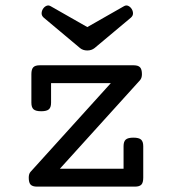

<svg xmlns="http://www.w3.org/2000/svg" viewBox="-20 -694 640 714"><path d="M439.5 -66.4V-150.4Q439.5 -167.5 447.5 -174.8Q455.6 -182.1 476.1 -182.1Q496.6 -182.1 504.6 -174.8Q512.7 -167.5 512.7 -150.4V-33.2Q512.7 -14.6 505.6 -7.3Q498.5 0 481.9 0H117.7Q101.1 0 94 -7.3Q86.9 -14.6 86.9 -33.2Q86.9 -47.9 93.8 -55.2L392.1 -384.8H169.9V-312Q169.9 -294.9 161.9 -287.6Q153.8 -280.3 133.3 -280.3Q112.8 -280.3 104.7 -287.6Q96.7 -294.9 96.7 -312V-418Q96.7 -436.5 103.8 -443.8Q110.8 -451.2 127.4 -451.2H477.1Q493.7 -451.2 500.7 -443.8Q507.8 -436.5 507.8 -418Q507.8 -403.8 500.5 -395.5L202.6 -66.4ZM304.7 -506.3Q288.6 -506.3 277.8 -515.1L142.6 -628.4Q134.8 -635.3 134.8 -644Q134.8 -652.8 139.6 -660.6Q144.5 -668.5 152.3 -672.1Q160.2 -675.8 168.5 -670.9L304.7 -593.3L440.9 -670.9Q449.2 -675.8 457 -672.1Q464.8 -668.5 469.7 -660.6Q474.6 -652.8 474.6 -644Q474.6 -635.3 466.8 -628.4L331.5 -515.1Q320.3 -506.3 304.7 -506.3Z"/></svg>

Font: Courier Prime
Style: Regular
Weight: 400
Designer: Alan Dague-Greene
Foundry: Quote-Unquote Apps
Version: Version 1.203